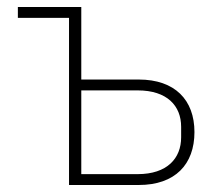

<svg xmlns="http://www.w3.org/2000/svg" viewBox="-20 -528 628 548"><path d="M177 -477H31V-508H212V-301H376C479 -301 535 -243 535 -151C535 -59 480 0 376 0H177ZM373 -31C457 -31 497 -76 497 -136V-166C497 -226 457 -270 373 -270H212V-31Z"/></svg>

Font: Plexus Sans ExtraLight
Style: Regular
Weight: 250
Version: Version 2.001;PS 002.001;hotconv 1.0.70;makeotf.lib2.5.58329